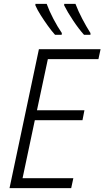

<svg xmlns="http://www.w3.org/2000/svg" viewBox="-20 -967 537 987"><path d="M29 0 180 -714H497L486 -663H226L170 -400H414L404 -349H159L96 -51H357L346 0ZM412 -788Q385 -818 356 -861.5Q327 -905 310 -939V-947H368Q382 -910 403 -870Q424 -830 445 -797V-788ZM263 -788Q245 -808 226 -834.5Q207 -861 189.5 -888.5Q172 -916 162 -939V-947H220Q233 -911 254.5 -870Q276 -829 298 -797L297 -788Z"/></svg>

Font: Noto Sans SemiCondensed Light
Style: Italic
Weight: 300
Width: 4
Italic angle: -12°
Designer: Monotype Design Team
Foundry: Monotype Imaging Inc.
Version: Version 2.013; ttfautohint (v1.8.4.7-5d5b)